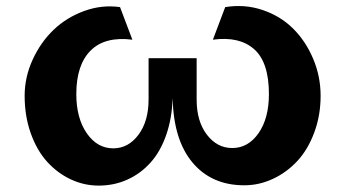

<svg xmlns="http://www.w3.org/2000/svg" viewBox="-20 -589 1122 624"><path d="M619.1 -399.9V-265.1Q619.1 -194.8 652.3 -151.4Q685.5 -107.9 734.9 -107.9Q786.6 -107.9 820.3 -156.2Q854 -204.6 854 -283.2Q854 -386.7 805.9 -429.2Q757.8 -471.7 671.9 -460L711.9 -565.9Q774.9 -576.2 833 -556.6Q891.1 -537.1 932.1 -496.6Q973.1 -456.1 997.6 -398.4Q1022 -340.8 1022 -277.8Q1022 -213.4 1001.2 -158Q980.5 -102.5 946.3 -65.7Q912.1 -28.8 867.2 -7.8Q822.3 13.2 773.9 13.2Q668 13.2 606 -60.3Q543.9 -133.8 541 -271Q539.1 -204.1 520 -149.9Q501 -95.7 468.8 -60.1Q436.5 -24.4 393.6 -5.1Q350.6 14.2 300.8 14.2Q252.9 14.2 209.5 -6.3Q166 -26.9 132.8 -63.7Q99.6 -100.6 79.8 -156.2Q60.1 -211.9 60.1 -277.8Q60.1 -338.4 86.2 -395.3Q112.3 -452.1 154.5 -492.4Q196.8 -532.7 254.2 -553.5Q311.5 -574.2 370.1 -565.9L410.2 -460Q321.3 -471.2 274.7 -424.8Q228 -378.4 228 -283.2Q228 -205.1 262 -156Q295.9 -106.9 348.1 -106.9Q397 -106.9 429.9 -150.9Q462.9 -194.8 462.9 -266.1V-399.9Z"/></svg>

Font: Sporting Grotesque
Style: Bold
Weight: 700
Designer: Lucas LE BIHAN
Foundry: Lucas LE BIHAN
Version: Version 2.002;PS 2.2;hotconv 1.0.88;makeotf.lib2.5.647800